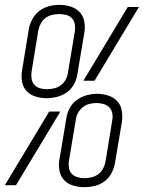

<svg xmlns="http://www.w3.org/2000/svg" viewBox="-42 -764 593 792"><path d="M151 -359Q128 -359 105.5 -365.5Q83 -372 68 -388Q53 -404 49 -426.5Q45 -449 49 -473L77 -645Q81 -666 92 -686Q103 -706 121 -719.5Q139 -733 160.5 -738.5Q182 -744 204 -744Q227 -744 249 -737Q271 -730 286 -714.5Q301 -699 305.5 -676Q310 -653 306 -630L277 -457Q274 -436 263 -416Q252 -396 233.5 -383Q215 -370 193.5 -364.5Q172 -359 151 -359ZM348 -431H302L485 -735H531ZM152 -396Q166 -396 181 -399.5Q196 -403 208.5 -412Q221 -421 228.5 -435Q236 -449 238 -463L267 -636Q269 -650 266.5 -664.5Q264 -679 254.5 -689Q245 -699 231 -702.5Q217 -706 202 -706Q202 -706 202 -706Q202 -706 202 -706Q187 -706 172.5 -702.5Q158 -699 146 -690Q134 -681 126.5 -667.5Q119 -654 116 -639L88 -467Q86 -452 88.5 -438Q91 -424 100 -414Q109 -404 123 -400Q137 -396 152 -396ZM306 8Q282 8 260 1.5Q238 -5 223 -20.5Q208 -36 203.5 -59Q199 -82 203 -105L232 -278Q235 -299 246 -319Q257 -339 275.5 -352Q294 -365 315.5 -371Q337 -377 358 -377Q382 -377 404 -370Q426 -363 441 -347.5Q456 -332 460 -309Q464 -286 461 -262L432 -90Q428 -69 417.5 -49Q407 -29 388.5 -15.5Q370 -2 348.5 3Q327 8 306 8ZM306 -29Q321 -29 335.5 -32.5Q350 -36 362.5 -45Q375 -54 382.5 -67.5Q390 -81 393 -96L421 -268Q424 -283 421 -297.5Q418 -312 408.5 -321.5Q399 -331 385 -335Q371 -339 357 -339Q342 -339 327.5 -335.5Q313 -332 300.5 -322.5Q288 -313 280.5 -299.5Q273 -286 271 -272L242 -99Q240 -85 242.5 -70.5Q245 -56 254.5 -46.5Q264 -37 278 -33Q292 -29 306 -29ZM-22 0 161 -304H207L24 0Z"/></svg>

Font: Iosevka Curly XLtObl
Style: Regular
Weight: 200
Italic angle: -9°
Monospace: yes
Designer: Belleve Invis
Foundry: Belleve Invis
Version: Version 11.1.0; ttfautohint (v1.8.3)